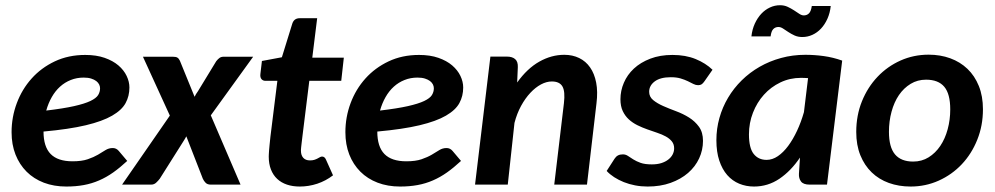

<svg xmlns="http://www.w3.org/2000/svg" viewBox="-20 -700 3773 728"><path d="M470.7 -368.2Q470.7 -335.9 456.3 -309.3Q441.9 -282.7 405.3 -261.5Q368.7 -240.2 305.4 -225.1Q242.2 -210 145 -201.2Q145 -143.6 172.1 -116Q199.2 -88.4 254.9 -88.4Q290 -88.4 312.7 -96.2Q335.4 -104 351.6 -113.5Q367.7 -123 380.1 -130.9Q392.6 -138.7 407.7 -138.7Q420.9 -138.7 430.2 -127.9L462.4 -89.8Q435.1 -64.5 409.2 -46.1Q383.3 -27.8 355.7 -15.9Q328.1 -3.9 297.6 1.7Q267.1 7.3 231.4 7.3Q184.6 7.3 146.2 -7.3Q107.9 -22 80.8 -49.1Q53.7 -76.2 38.8 -114Q23.9 -151.9 23.9 -198.7Q23.9 -255.9 43.7 -308.8Q63.5 -361.8 99.9 -402.3Q136.2 -442.9 187.7 -467.3Q239.3 -491.7 303.2 -491.7Q345.2 -491.7 376.7 -480.7Q408.2 -469.7 429 -451.9Q449.7 -434.1 460.2 -412.1Q470.7 -390.1 470.7 -368.2ZM297.4 -405.8Q271 -405.8 248.3 -396.7Q225.6 -387.7 207.5 -371.3Q189.5 -355 176.3 -331.8Q163.1 -308.6 155.3 -280.8Q220.7 -288.6 260.7 -297.6Q300.8 -306.6 322.8 -317.1Q344.7 -327.6 352.1 -339.6Q359.4 -351.6 359.4 -365.2Q359.4 -372.6 356 -379.6Q352.5 -386.7 345 -392.6Q337.4 -398.4 325.7 -402.1Q314 -405.8 297.4 -405.8Z M624 -261.7 522 -484.9H635.3Q647.5 -484.9 652.8 -481.4Q658.2 -478 662.1 -469.7L717.8 -333Q720.2 -338.4 723.4 -343.5Q726.6 -348.6 730.5 -354L799.8 -467.8Q806.2 -476.1 812.5 -480.5Q818.8 -484.9 827.6 -484.9H939.9L779.3 -262.7L892.1 0H779.3Q766.6 0 759.8 -6.8Q752.9 -13.7 749 -22.5L686.5 -183.1Q684.1 -178.2 681.6 -174.3Q679.2 -170.4 676.8 -166.5L585.9 -22.5Q579.6 -14.2 571.8 -7.1Q564 0 552.7 0H442.9Z M999 -106.4Q999 -109.9 999.3 -115.2Q999.5 -120.6 1000.2 -129.6Q1001 -138.7 1002.2 -151.4Q1003.4 -164.1 1005.4 -182.1L1031.7 -393.6H985.8Q977.1 -393.6 971.4 -400.1Q965.8 -406.7 967.3 -419.4L973.1 -468.8L1048.8 -482.9L1088.4 -610.8Q1095.2 -630.9 1116.2 -630.9H1182.6L1164.1 -481.4H1283.7L1273.9 -393.6H1152.8L1127.4 -188.5Q1125 -169.9 1123.8 -158.7Q1122.6 -147.5 1121.8 -141.1Q1121.1 -134.8 1121.1 -132.1Q1121.1 -129.4 1121.1 -128.4Q1121.1 -111.3 1129.9 -101.6Q1138.7 -91.8 1155.3 -91.8Q1165 -91.8 1171.9 -94Q1178.7 -96.2 1184.1 -99.1Q1189.5 -102.1 1193.4 -104.2Q1197.3 -106.4 1201.2 -106.4Q1210.9 -106.4 1215.8 -95.2L1242.7 -35.2Q1215.3 -14.2 1182.9 -3.4Q1150.4 7.3 1116.7 7.3Q1089.8 7.3 1068.1 0Q1046.4 -7.3 1031 -21.7Q1015.6 -36.1 1007.3 -57.4Q999 -78.6 999 -106.4Z M1736.3 -368.2Q1736.3 -335.9 1721.9 -309.3Q1707.5 -282.7 1670.9 -261.5Q1634.3 -240.2 1571 -225.1Q1507.8 -210 1410.6 -201.2Q1410.6 -143.6 1437.7 -116Q1464.8 -88.4 1520.5 -88.4Q1555.7 -88.4 1578.4 -96.2Q1601.1 -104 1617.2 -113.5Q1633.3 -123 1645.8 -130.9Q1658.2 -138.7 1673.3 -138.7Q1686.5 -138.7 1695.8 -127.9L1728 -89.8Q1700.7 -64.5 1674.8 -46.1Q1648.9 -27.8 1621.3 -15.9Q1593.8 -3.9 1563.2 1.7Q1532.7 7.3 1497.1 7.3Q1450.2 7.3 1411.9 -7.3Q1373.5 -22 1346.4 -49.1Q1319.3 -76.2 1304.4 -114Q1289.6 -151.9 1289.6 -198.7Q1289.6 -255.9 1309.3 -308.8Q1329.1 -361.8 1365.5 -402.3Q1401.9 -442.9 1453.4 -467.3Q1504.9 -491.7 1568.8 -491.7Q1610.8 -491.7 1642.3 -480.7Q1673.8 -469.7 1694.6 -451.9Q1715.3 -434.1 1725.8 -412.1Q1736.3 -390.1 1736.3 -368.2ZM1563 -405.8Q1536.6 -405.8 1513.9 -396.7Q1491.2 -387.7 1473.1 -371.3Q1455.1 -355 1441.9 -331.8Q1428.7 -308.6 1420.9 -280.8Q1486.3 -288.6 1526.4 -297.6Q1566.4 -306.6 1588.4 -317.1Q1610.4 -327.6 1617.7 -339.6Q1625 -351.6 1625 -365.2Q1625 -372.6 1621.6 -379.6Q1618.2 -386.7 1610.6 -392.6Q1603 -398.4 1591.3 -402.1Q1579.6 -405.8 1563 -405.8Z M1781.2 0 1839.4 -485.4H1902.3Q1922.4 -485.4 1933.3 -475.8Q1944.3 -466.3 1943.4 -445.3L1940.9 -387.2Q1979 -440.4 2024.9 -466.3Q2070.8 -492.2 2119.6 -492.2Q2150.9 -492.2 2176 -480Q2201.2 -467.8 2217.5 -444.3Q2233.9 -420.9 2240.5 -386.7Q2247.1 -352.5 2241.7 -308.6L2205.6 0H2081.5L2118.2 -308.6Q2123.5 -353.5 2112.5 -372.3Q2101.6 -391.1 2072.3 -391.1Q2052.2 -391.1 2031.2 -379.9Q2010.3 -368.7 1991 -348.1Q1971.7 -327.6 1955.8 -298.6Q1939.9 -269.5 1930.7 -233.9L1905.3 0Z M2650.9 -391.6Q2645.5 -383.8 2640.4 -380.4Q2635.3 -377 2627 -377Q2618.2 -377 2609.1 -381.6Q2600.1 -386.2 2588.1 -392.1Q2576.2 -397.9 2560.5 -402.6Q2544.9 -407.2 2523.4 -407.2Q2483.9 -407.2 2462.6 -391.4Q2441.4 -375.5 2441.4 -352.1Q2441.4 -333 2456.5 -320.6Q2471.7 -308.1 2494.4 -298.1Q2517.1 -288.1 2543.5 -278.3Q2569.8 -268.6 2592.5 -254.4Q2615.2 -240.2 2630.4 -219.2Q2645.5 -198.2 2645.5 -166Q2645.5 -130.9 2630.9 -99.4Q2616.2 -67.9 2588.9 -44.2Q2561.5 -20.5 2522.7 -6.6Q2483.9 7.3 2435.5 7.3Q2411.1 7.3 2388.2 2.9Q2365.2 -1.5 2345.2 -9.5Q2325.2 -17.6 2308.6 -28.3Q2292 -39.1 2280.3 -51.8L2310.1 -98.1Q2315.4 -106.4 2323 -110.6Q2330.6 -114.7 2341.8 -114.7Q2352.1 -114.7 2360.8 -108.9Q2369.6 -103 2381.1 -95.7Q2392.6 -88.4 2408.9 -82.5Q2425.3 -76.7 2451.2 -76.7Q2471.7 -76.7 2487.3 -81.5Q2502.9 -86.4 2513.9 -95Q2524.9 -103.5 2530.5 -114.5Q2536.1 -125.5 2536.1 -137.7Q2536.1 -153.3 2527.3 -164.1Q2518.6 -174.8 2504.4 -182.6Q2490.2 -190.4 2471.9 -196.5Q2453.6 -202.6 2434.3 -209.5Q2415 -216.3 2396.7 -225.3Q2378.4 -234.4 2364.3 -247.3Q2350.1 -260.3 2341.3 -278.8Q2332.5 -297.4 2332.5 -323.7Q2332.5 -356 2345.5 -386.2Q2358.4 -416.5 2383.5 -439.9Q2408.7 -463.4 2445.6 -477.5Q2482.4 -491.7 2529.8 -491.7Q2579.6 -491.7 2617.7 -476.1Q2655.8 -460.4 2681.6 -435.5Z M3115.7 0H3049.8Q3025.9 0 3017.1 -12Q3008.3 -23.9 3009.3 -41L3013.2 -102.5Q2979 -51.8 2935.3 -22.2Q2891.6 7.3 2838.9 7.3Q2809.1 7.3 2783 -3.4Q2756.8 -14.2 2737.5 -36.1Q2718.3 -58.1 2707.3 -91.1Q2696.3 -124 2696.3 -168.5Q2696.3 -211.9 2707.8 -252.7Q2719.2 -293.5 2740.7 -329.6Q2762.2 -365.7 2792.5 -395.5Q2822.8 -425.3 2860.4 -446.8Q2897.9 -468.3 2941.7 -480.2Q2985.4 -492.2 3033.7 -492.2Q3068.8 -492.2 3104 -487.3Q3139.2 -482.4 3173.3 -470.2ZM2886.7 -93.8Q2908.7 -93.8 2929.4 -107.9Q2950.2 -122.1 2968.5 -146.7Q2986.8 -171.4 3002.2 -204.3Q3017.6 -237.3 3028.3 -274.9L3043.9 -403.8Q3037.1 -404.3 3030.3 -404.5Q3023.4 -404.8 3017.1 -404.8Q2975.1 -404.8 2939 -387.5Q2902.8 -370.1 2876.5 -340.8Q2850.1 -311.5 2835 -272.7Q2819.8 -233.9 2819.8 -190.4Q2819.8 -139.2 2837.6 -116.5Q2855.5 -93.8 2886.7 -93.8ZM3027.8 -641.6Q3039.6 -641.6 3047.4 -649.4Q3055.2 -657.2 3058.1 -677.2H3129.9Q3127 -650.4 3117.2 -628.7Q3107.4 -606.9 3093 -591.6Q3078.6 -576.2 3060.3 -567.9Q3042 -559.6 3022 -559.6Q3005.9 -559.6 2992.9 -565.4Q2980 -571.3 2969 -578.6Q2958 -585.9 2949 -591.8Q2939.9 -597.7 2931.6 -597.7Q2919.9 -597.7 2912.1 -589.8Q2904.3 -582 2901.9 -562H2829.1Q2832 -588.4 2842 -610.4Q2852.1 -632.3 2866.5 -647.7Q2880.9 -663.1 2899.2 -671.6Q2917.5 -680.2 2937.5 -680.2Q2953.6 -680.2 2966.6 -674.1Q2979.5 -668 2990.5 -660.9Q3001.5 -653.8 3010.5 -647.7Q3019.5 -641.6 3027.8 -641.6Z M3442.4 -87.4Q3475.1 -87.4 3501 -103.5Q3526.9 -119.6 3545.2 -146.7Q3563.5 -173.8 3573.2 -209.7Q3583 -245.6 3583 -285.2Q3583 -344.2 3560.3 -371.1Q3537.6 -397.9 3491.2 -397.9Q3459 -397.9 3432.9 -382.1Q3406.7 -366.2 3388.4 -339.4Q3370.1 -312.5 3360.4 -276.4Q3350.6 -240.2 3350.6 -200.2Q3350.6 -142.1 3373.5 -114.7Q3396.5 -87.4 3442.4 -87.4ZM3432.6 7.3Q3388.2 7.3 3350.3 -6.3Q3312.5 -20 3285.2 -46.4Q3257.8 -72.8 3242.2 -111.3Q3226.6 -149.9 3226.6 -199.7Q3226.6 -262.7 3248.3 -316.2Q3270 -369.6 3307.4 -408.9Q3344.7 -448.2 3394.5 -470.5Q3444.3 -492.7 3501 -492.7Q3545.4 -492.7 3583 -479Q3620.6 -465.3 3648.2 -439Q3675.8 -412.6 3691.4 -374Q3707 -335.4 3707 -285.6Q3707 -223.6 3685.5 -170.2Q3664.1 -116.7 3626.7 -77.1Q3589.4 -37.6 3539.3 -15.1Q3489.3 7.3 3432.6 7.3Z"/></svg>

Font: Carlito
Style: Bold Italic
Weight: 700
Italic angle: -7°
Designer: Lukasz Dziedzic
Foundry: tyPoland Lukasz Dziedzic
Version: Version 1.104